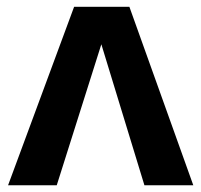

<svg xmlns="http://www.w3.org/2000/svg" viewBox="-20 -548 596 568"><path d="M407.2 0 279.8 -417 147.9 0H3.9L199.2 -527.8H362.8L551.8 0Z"/></svg>

Font: Libra Sans Modern
Style: Bold
Weight: 700
Foundry: Stefan Peev, Context Ltd
Version: Version 1.000